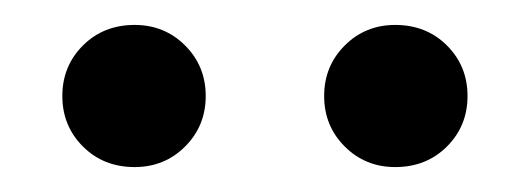

<svg xmlns="http://www.w3.org/2000/svg" viewBox="-20 -788 425 154"><path d="M145 -711Q145 -687 128.5 -670.5Q112 -654 88 -654Q63 -654 46.5 -670.5Q30 -687 30 -711Q30 -735 46.5 -751.5Q63 -768 88 -768Q112 -768 128.5 -751.5Q145 -735 145 -711ZM355 -711Q355 -687 338.5 -670.5Q322 -654 297 -654Q273 -654 256.5 -670.5Q240 -687 240 -711Q240 -735 256.5 -751.5Q273 -768 297 -768Q322 -768 338.5 -751.5Q355 -735 355 -711Z"/></svg>

Font: FiraGOUPP
Style: Medium
Weight: 400
Designer: bBox Type
Foundry: bBox Type GmbH
Version: Version 1.001